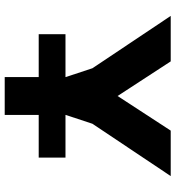

<svg xmlns="http://www.w3.org/2000/svg" viewBox="15 -758 741 811"><g transform="rotate(90 385.5 -352.5)"><path d="M124.5 -145.5H305.6V-1.9H465.4V-145.5H645.6V-258.6H465.4V-259.4L502.8 -372.5L723.8 -703.1H531.7L385.5 -478.7L239.3 -703.1H47.2L268.2 -372.5L305.6 -259.4V-258.6H124.5Z"/></g></svg>

Font: Sztylet
Style: Bd
Weight: 700
Foundry: Cannot Into Space Fonts, PlusOne Fonts
Version: Version 0.12